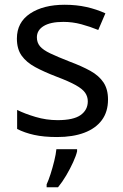

<svg xmlns="http://www.w3.org/2000/svg" viewBox="-20 -566 519 807"><path d="M434 -148Q434 -96 408 -61Q382 -26 334 -8Q286 10 220 10Q164 10 123.5 1Q83 -8 52 -24V-104Q84 -88 129.5 -74.5Q175 -61 222 -61Q289 -61 319 -82.5Q349 -104 349 -140Q349 -160 338 -176Q327 -192 298.5 -208Q270 -224 217 -244Q165 -264 128 -284Q91 -304 71 -332Q51 -360 51 -404Q51 -472 106.5 -509Q162 -546 252 -546Q301 -546 343.5 -536.5Q386 -527 423 -510L393 -440Q359 -454 322 -464Q285 -474 246 -474Q192 -474 163.5 -456.5Q135 -439 135 -409Q135 -387 148 -371.5Q161 -356 191.5 -341.5Q222 -327 273 -307Q324 -288 360 -268Q396 -248 415 -219.5Q434 -191 434 -148ZM304 70Q300 88 287.5 115.5Q275 143 258.5 171Q242 199 224 221H176V209Q184 192 192.5 165.5Q201 139 208 110.5Q215 82 217 61H304Z"/></svg>

Font: Noto Sans Canadian Aboriginal
Style: Regular
Weight: 400
Designer: Monotype Design Team, Typotheque's Kevin King
Foundry: Monotype Imaging Inc.
Version: Version 2.002